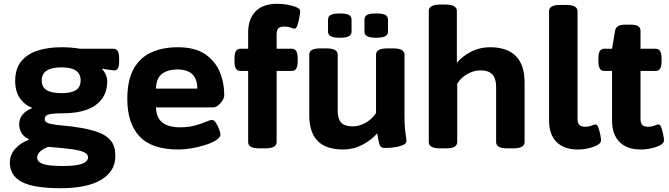

<svg xmlns="http://www.w3.org/2000/svg" viewBox="-20 -780 3527 1012"><path d="M300 212Q158 212 95 179Q32 146 32 77Q32 35 61 3.5Q90 -28 131 -43L132 -47Q107 -57 94 -78.5Q81 -100 81 -124Q81 -183 151 -211Q109 -227 84.5 -263Q60 -299 60 -353Q60 -418 92 -457Q124 -496 179 -513.5Q234 -531 305 -531Q358 -531 402 -523H578Q608 -523 608 -473V-456Q608 -409 584 -409Q580 -409 567.5 -410.5Q555 -412 541 -414Q527 -416 521 -418L519 -414Q530 -404 537.5 -386.5Q545 -369 545 -353Q545 -293 515 -255.5Q485 -218 433.5 -200.5Q382 -183 316 -183Q271 -183 249.5 -179.5Q228 -176 222 -169Q216 -162 216 -151Q216 -134 244.5 -127.5Q273 -121 318 -117.5Q363 -114 413 -105Q463 -96 502.5 -81Q542 -66 565 -37.5Q588 -9 588 42Q588 123 513.5 167.5Q439 212 300 212ZM305 -289Q355 -289 380 -305Q405 -321 405 -357Q405 -425 305 -425Q200 -425 200 -357Q200 -321 225.5 -305Q251 -289 305 -289ZM311 95Q382 95 413 83Q444 71 444 49Q444 33 424.5 23Q405 13 359 6.5Q313 0 235 -6Q206 4 191 19Q176 34 176 50Q176 73 205.5 84Q235 95 311 95Z M922 8Q779 8 715 -61.5Q651 -131 651 -258Q651 -357 684.5 -417Q718 -477 778 -504Q838 -531 917 -531Q1006 -531 1059.5 -495.5Q1113 -460 1137.5 -402.5Q1162 -345 1162 -278Q1162 -265 1152.5 -250Q1143 -235 1129.5 -224.5Q1116 -214 1104 -214H802Q804 -159 836 -134Q868 -109 930 -109Q974 -109 1008 -118.5Q1042 -128 1065 -138Q1088 -148 1098 -148Q1108 -148 1118 -132.5Q1128 -117 1135 -99Q1142 -81 1142 -71Q1142 -56 1119.5 -41.5Q1097 -27 1062.5 -16Q1028 -5 990.5 1.5Q953 8 922 8ZM802 -313H1020Q1020 -414 914 -414Q867 -414 835.5 -392Q804 -370 802 -313Z M1349 2Q1316 2 1302 -6.5Q1288 -15 1288 -31V-406H1246Q1216 -406 1216 -456V-473Q1216 -523 1246 -523H1288V-608Q1288 -681 1327.5 -720.5Q1367 -760 1440 -760Q1468 -760 1496 -755Q1524 -750 1543 -741.5Q1562 -733 1562 -723Q1562 -711 1558 -688.5Q1554 -666 1548 -647.5Q1542 -629 1533 -629Q1525 -629 1512 -634.5Q1499 -640 1479 -640Q1457 -640 1447.5 -631Q1438 -622 1438 -598V-523H1519Q1549 -523 1549 -473V-456Q1549 -406 1519 -406H1438V-31Q1438 -15 1423.5 -6.5Q1409 2 1377 2Z M1788 8Q1610 8 1610 -172V-492Q1610 -508 1624 -516.5Q1638 -525 1671 -525H1699Q1731 -525 1745.5 -516.5Q1760 -508 1760 -492V-194Q1760 -154 1778 -134Q1796 -114 1838 -114Q1874 -114 1907.5 -133Q1941 -152 1962 -184V-492Q1962 -508 1976.5 -516.5Q1991 -525 2023 -525H2051Q2083 -525 2097.5 -516.5Q2112 -508 2112 -492V-174Q2112 -130 2114.5 -103.5Q2117 -77 2119.5 -62Q2122 -47 2122 -36Q2122 -24 2107.5 -17Q2093 -10 2072.5 -6Q2052 -2 2033.5 -1Q2015 0 2007 0Q1988 0 1982 -14.5Q1976 -29 1968 -77Q1937 -41 1889.5 -16.5Q1842 8 1788 8ZM1963 -581Q1930 -581 1915.5 -589Q1901 -597 1901 -613V-677Q1901 -694 1915.5 -701.5Q1930 -709 1963 -709Q1996 -709 2010.5 -701.5Q2025 -694 2025 -677V-613Q2025 -597 2010.5 -589Q1996 -581 1963 -581ZM1771 -581Q1738 -581 1723.5 -589Q1709 -597 1709 -613V-677Q1709 -694 1723.5 -701.5Q1738 -709 1771 -709Q1804 -709 1818.5 -701.5Q1833 -694 1833 -677V-613Q1833 -597 1818.5 -589Q1804 -581 1771 -581Z M2301 2Q2269 2 2254.5 -6.5Q2240 -15 2240 -31V-723Q2240 -738 2254.5 -747Q2269 -756 2301 -756H2327Q2359 -756 2373.5 -747Q2388 -738 2388 -723V-449Q2417 -484 2463 -507.5Q2509 -531 2562 -531Q2745 -531 2745 -344V-31Q2745 -15 2730.5 -6.5Q2716 2 2684 2H2656Q2623 2 2609 -6.5Q2595 -15 2595 -31V-322Q2595 -366 2575.5 -387.5Q2556 -409 2513 -409Q2477 -409 2443.5 -390Q2410 -371 2390 -339V-31Q2390 -15 2375.5 -6.5Q2361 2 2329 2Z M3026 8Q2953 8 2913.5 -31.5Q2874 -71 2874 -145V-721Q2874 -737 2888 -745.5Q2902 -754 2935 -754H2963Q2995 -754 3009.5 -745.5Q3024 -737 3024 -721V-155Q3024 -131 3033.5 -121.5Q3043 -112 3065 -112Q3085 -112 3098 -118Q3111 -124 3119 -124Q3128 -124 3134 -107Q3140 -90 3144 -70Q3148 -50 3148 -40Q3148 -26 3129 -15.5Q3110 -5 3082 1.5Q3054 8 3026 8Z M3358 8Q3285 8 3245.5 -31.5Q3206 -71 3206 -145V-406H3164Q3134 -406 3134 -456V-473Q3134 -523 3164 -523H3206L3222 -618Q3228 -650 3273 -650H3306Q3356 -650 3356 -618V-523H3437Q3467 -523 3467 -473V-456Q3467 -406 3437 -406H3356V-155Q3356 -131 3365.5 -121.5Q3375 -112 3397 -112Q3417 -112 3430 -118Q3443 -124 3451 -124Q3460 -124 3466 -106.5Q3472 -89 3476 -69Q3480 -49 3480 -40Q3480 -26 3461 -15.5Q3442 -5 3414 1.5Q3386 8 3358 8Z"/></svg>

Font: Asap Semi Expanded
Style: Bold
Weight: 700
Width: 6
Designer: Pablo Cosgaya
Foundry: Omnibus-Type
Version: Version 3.001; ttfautohint (v1.8.4.7-5d5b)